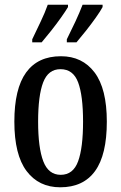

<svg xmlns="http://www.w3.org/2000/svg" viewBox="-20 -786 515 816"><path d="M236 10Q145 10 93 -59Q41 -128 41 -269Q41 -409 91 -478Q141 -547 239 -547Q330 -547 382 -478Q434 -409 434 -269Q434 -128 384 -59Q334 10 236 10ZM238 -43Q291 -43 312 -100.5Q333 -158 333 -269Q333 -380 312 -436Q291 -492 237 -492Q185 -492 163.5 -436Q142 -380 142 -269Q142 -158 164 -100.5Q186 -43 238 -43ZM264 -619Q283 -657 300.5 -694.5Q318 -732 331 -766H416V-756Q407 -739 387.5 -711.5Q368 -684 345.5 -655.5Q323 -627 305 -606H264ZM117 -619Q135 -657 153 -694.5Q171 -732 183 -766H269V-756Q259 -739 239.5 -711.5Q220 -684 197.5 -655.5Q175 -627 157 -606H117Z"/></svg>

Font: Noto Serif Tamil ExtraCondensed Medium
Style: Regular
Weight: 500
Width: 2
Designer: Indian Type Foundry, Tom Grace, and the Monotype Design Team
Foundry: Monotype Imaging Inc.
Version: Version 2.004; ttfautohint (v1.8.4.7-5d5b)